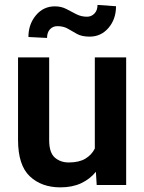

<svg xmlns="http://www.w3.org/2000/svg" viewBox="-20 -766 598 795"><path d="M380.4 0 377 -54.7Q352.5 -24.4 315.9 -7.3Q279.3 9.8 230 9.8Q151.9 9.8 103.3 -36.1Q54.7 -82 54.7 -187V-528.3H183.6V-186Q183.6 -133.8 207 -113.5Q230.5 -93.3 264.6 -93.3Q307.1 -93.3 333.3 -108.9Q359.4 -124.5 372.6 -150.9V-528.3H502.4V0ZM383.8 -745.6 460.4 -740.2Q460.4 -687 429.4 -650.6Q398.4 -614.3 351.1 -614.3Q319.3 -614.3 299.3 -625.2Q279.3 -636.2 261.2 -647Q243.2 -657.7 217.3 -657.7Q199.2 -657.7 187 -644.8Q174.8 -631.8 174.8 -608.9L97.7 -612.8Q97.7 -665.5 128.7 -702.6Q159.7 -739.7 207 -739.7Q233.4 -739.7 254.2 -729Q274.9 -718.3 295.4 -707.5Q315.9 -696.8 340.3 -696.8Q358.4 -696.8 371.1 -710Q383.8 -723.1 383.8 -745.6Z"/></svg>

Font: Vazirmatn FD SemiBold
Style: Regular
Weight: 600
Designer: Saber Rastikerdar
Foundry: Saber Rastikerdar
Version: Version 33.001